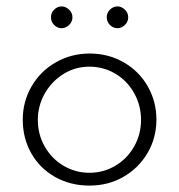

<svg xmlns="http://www.w3.org/2000/svg" viewBox="-20 -571 559 599"><path d="M260 -404Q318 -404 366 -376.5Q414 -349 441 -301.5Q468 -254 468 -198Q468 -141 440.5 -94Q413 -47 365.5 -19.5Q318 8 259 8Q200 8 152.5 -18.5Q105 -45 78 -92Q51 -139 51 -198Q51 -254 78.5 -301.5Q106 -349 154 -376.5Q202 -404 260 -404ZM259 -32Q303 -32 340 -54Q377 -76 398.5 -114Q420 -152 420 -197Q420 -242 398.5 -280.5Q377 -319 340 -341Q303 -363 259 -363Q214 -363 177 -339.5Q140 -316 119 -278Q98 -240 98 -197Q98 -152 119.5 -114Q141 -76 178 -54Q215 -32 259 -32ZM172 -551Q185 -551 195.5 -541Q206 -531 206 -517Q206 -503 195.5 -493Q185 -483 172 -483Q159 -483 149 -493Q139 -503 139 -517Q139 -531 149 -541Q159 -551 172 -551ZM347 -551Q359 -551 369.5 -541Q380 -531 380 -517Q380 -503 369.5 -493Q359 -483 347 -483Q333 -483 323 -493Q313 -503 313 -517Q313 -531 323 -541Q333 -551 347 -551Z"/></svg>

Font: Josefin Sans Light
Style: Regular
Weight: 300
Designer: Santiago Orozco
Foundry: Typemade
Version: Version 2.000